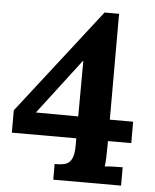

<svg xmlns="http://www.w3.org/2000/svg" viewBox="-52 -760 651 804"><g transform="rotate(5 273.5 -358.0)"><path d="M416 -164Q416 -137 415 -112Q414 -87 412 -74Q429 -76 453 -76.5Q477 -77 487 -77V0H202V-66H208Q231 -66 247.5 -71Q264 -76 273.5 -94.5Q283 -113 283 -153V-181H12V-275L355 -716H416V-271H514V-181H416ZM282 -506 105 -274 283 -273 284 -506Z"/></g></svg>

Font: Lora
Style: Bold
Weight: 700
Designer: Olga Karpushina, Alexei Vanyashin (Cyrillic)
Foundry: Cyreal
Version: Version 3.006; ttfautohint (v1.8.4.7-5d5b);gftools[0.9.30]